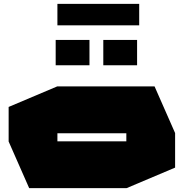

<svg xmlns="http://www.w3.org/2000/svg" viewBox="-20 -980 957 1000"><path d="M279 -286V-530H785L892 -287V-286ZM132 0 25 -243V-244H638V0ZM25 -244V-423L278 -530H279V-244ZM638 0V-286H892V-107L639 0ZM518 -640V-772H694V-640ZM270 -640V-772H446V-640ZM279 -848V-960H705V-848Z"/></svg>

Font: Foldit Black
Style: Regular
Weight: 900
Version: Version 1.003